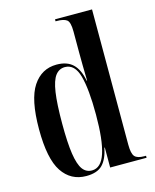

<svg xmlns="http://www.w3.org/2000/svg" viewBox="-115 -838 748 927"><g transform="rotate(-15 258.5 -375.0)"><path d="M201 10Q124 10 81 -54.5Q38 -119 38 -267Q38 -416 81.5 -481.5Q125 -547 200 -547Q252 -547 281 -519.5Q310 -492 321 -434H323Q322 -479 321.5 -511Q321 -543 321 -572V-680Q321 -728 305.5 -739Q290 -750 257 -750H250V-760H435V-84Q435 -39 448 -24.5Q461 -10 495 -10H504V0H322V-100H320Q309 -45 282.5 -17.5Q256 10 201 10ZM234 -9Q280 -9 301 -73Q322 -137 322 -265Q322 -392 303.5 -458.5Q285 -525 236 -525Q207 -525 188.5 -501Q170 -477 161.5 -420Q153 -363 153 -264Q153 -168 161.5 -112.5Q170 -57 187.5 -33Q205 -9 234 -9Z"/></g></svg>

Font: Noto Serif Display ExtraCondensed SemiBold
Style: Regular
Weight: 600
Width: 2
Designer: Monotype Design Team
Foundry: Monotype Imaging Inc.
Version: Version 2.009